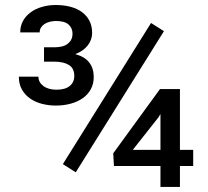

<svg xmlns="http://www.w3.org/2000/svg" viewBox="-20 -736 818 756"><path d="M688.5 -146H740.7V-82.5H688.5V0H611.8V-82.5H428.7L425.8 -132.3L609.9 -385.3H688.5ZM502.9 -146H611.8V-287.1L603.5 -273.4ZM153.3 -549.8H194.3Q230.5 -549.8 248 -564.7Q265.6 -579.6 265.6 -603Q265.6 -625 250.2 -639.2Q234.9 -653.3 200.7 -653.3Q187 -653.3 175.3 -650.1Q163.6 -647 154.8 -641.1Q146 -635.3 141.1 -627Q136.2 -618.7 136.2 -608.4H59.6Q59.6 -633.3 70.3 -653.1Q81.1 -672.9 100.1 -687Q119.1 -701.2 144.8 -708.7Q170.4 -716.3 199.7 -716.3Q231.4 -716.3 257.8 -709.2Q284.2 -702.1 303 -688.2Q321.8 -674.3 332.3 -653.8Q342.8 -633.3 342.8 -606.4Q342.8 -579.6 325.7 -557.4Q308.6 -535.2 276.4 -522.9Q314 -512.7 331.5 -489.7Q349.1 -466.8 349.1 -433.1Q349.1 -405.8 337.6 -384.8Q326.2 -363.8 306.2 -349.6Q286.1 -335.4 258.8 -327.9Q231.4 -320.3 199.7 -320.3Q172.4 -320.3 146.2 -326.9Q120.1 -333.5 99.6 -347.4Q79.1 -361.3 66.7 -382.8Q54.2 -404.3 54.2 -434.1H131.3Q131.3 -412.1 150.6 -397.5Q169.9 -382.8 202.6 -382.8Q236.8 -382.8 254.6 -397.5Q272.5 -412.1 272.5 -437Q272.5 -467.3 251.2 -480.2Q230 -493.2 194.3 -493.2H153.3ZM278.3 -57.6 227.5 -89.8 574.7 -645.5 625.5 -613.3Z"/></svg>

Font: Nahid FD
Style: FD
Weight: 400
Foundry: DejaVu fonts team - Redesigned by Saber Rastikerdar
Version: Version 0.3.0